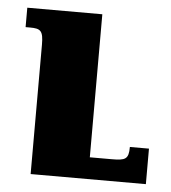

<svg xmlns="http://www.w3.org/2000/svg" viewBox="-42 -531 510 571"><g transform="rotate(5 212.5 -246.0)"><path d="M414 -106H357C357 -69 347 -65 306 -65H241V-492H17V-434H30C62 -434 70 -428 70 -386V0H414Z"/></g></svg>

Font: Noto Serif Armenian Extra
Style: Regular
Weight: 800
Designer: Monotype Design Team
Foundry: Monotype Imaging Inc.
Version: Version 1.901